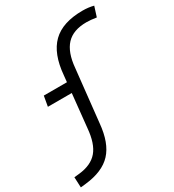

<svg xmlns="http://www.w3.org/2000/svg" viewBox="-257 -869 1112 1228"><g transform="rotate(-30 299.5 -255.0)"><path d="M-26.9 231.4 -30.3 154.8 7.3 150.9Q99.1 141.1 144.5 87.6Q189.9 34.2 199.2 -75.7L224.6 -320.3H48.3L61.5 -395.5H232.4L237.3 -442.9Q250 -596.2 324.7 -669.2Q399.4 -742.2 547.9 -742.2Q590.8 -742.2 628.4 -732.4L605 -658.7Q562.5 -665.5 531.7 -665.5Q433.6 -665.5 383.5 -612.1Q333.5 -558.6 323.7 -447.8L282.2 -63Q269.5 75.7 205.3 144.5Q141.1 213.4 10.3 227.5Z"/></g></svg>

Font: Cascadia Code NF SemiLight
Style: Italic
Weight: 350
Italic angle: -10°
Monospace: yes
Designer: Aaron Bell
Foundry: Saja Typeworks
Version: Version 2404.023; ttfautohint (v1.8.4)